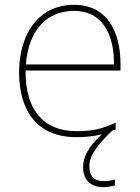

<svg xmlns="http://www.w3.org/2000/svg" viewBox="-20 -609 580 795"><path d="M350 80C350 30 391 -17 446 -69C451 -70 455 -72 459 -74V-101C397 -73 360 -66 296 -66C159 -66 84 -156 86 -317H479V-342C479 -481 422 -589 287 -589C133 -589 59 -459 59 -310C59 -155 130 -41 296 -41C336 -41 370 -45 402 -53C346 -2 324 41 324 84C324 139 360 166 406 166C427 166 445 162 456 158V134C445 138 427 141 408 141C369 141 350 119 350 80ZM287 -564C399 -564 453 -474 452 -342H87C99 -487 175 -564 287 -564Z"/></svg>

Font: Noto Sans Tamil UI Thin
Style: Regular
Weight: 100
Designer: Jelle Bosma - Monotype Design Team
Foundry: Monotype Imaging Inc.
Version: Version 2.004